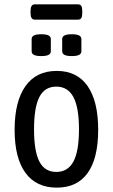

<svg xmlns="http://www.w3.org/2000/svg" viewBox="-20 -854 517 880"><path d="M47 -259Q47 -389 96.5 -459Q146 -529 240 -529Q333 -529 381.5 -459.5Q430 -390 430 -259Q430 -129 382 -61.5Q334 6 240 6Q146 6 96.5 -62Q47 -130 47 -259ZM342 -261Q342 -361 316.5 -409Q291 -457 238 -457Q185 -457 160.5 -409.5Q136 -362 136 -261Q136 -161 160.5 -113.5Q185 -66 238 -66Q291 -66 316.5 -113.5Q342 -161 342 -261ZM125 -619V-675Q125 -686 135.5 -691.5Q146 -697 169 -697Q192 -697 202.5 -691.5Q213 -686 213 -675V-619Q213 -608 202.5 -602.5Q192 -597 169 -597Q146 -597 135.5 -602.5Q125 -608 125 -619ZM265 -619V-675Q265 -686 275.5 -691.5Q286 -697 309 -697Q332 -697 342.5 -691.5Q353 -686 353 -675V-619Q353 -608 342.5 -602.5Q332 -597 309 -597Q286 -597 275.5 -602.5Q265 -608 265 -619ZM120 -794V-804Q120 -834 139 -834H338Q348 -834 352.5 -827Q357 -820 357 -804V-794Q357 -778 352.5 -771Q348 -764 338 -764H139Q120 -764 120 -794Z"/></svg>

Font: Asap Condensed
Style: Regular
Weight: 400
Designer: Pablo Cosgaya
Foundry: Omnibus-Type
Version: Version 1.010; ttfautohint (v1.8)